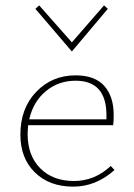

<svg xmlns="http://www.w3.org/2000/svg" viewBox="-20 -693 500 716"><path d="M382 -660 248 -501 112 -660 126 -673 248 -535 368 -673ZM393 -74 407 -59Q338 3 253 3Q164 3 110 -50Q56 -103 56 -191Q56 -289 115 -350.5Q174 -412 262 -412Q334 -412 369 -372.5Q404 -333 404 -264Q404 -238 402 -226H85Q83 -204 83 -193Q83 -113 130 -65.5Q177 -18 256 -18Q333 -18 393 -74ZM262 -392Q198 -392 151 -353Q104 -314 89 -248H377V-263Q377 -392 262 -392Z"/></svg>

Font: EauTestInfant Extralight
Style: Regular
Weight: 250
Designer: Christian Thalmann (Catharsis Fonts)
Version: Version 0.001;PS 000.001;hotconv 1.0.88;makeotf.lib2.5.64775